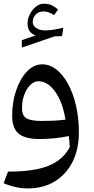

<svg xmlns="http://www.w3.org/2000/svg" viewBox="-20 -752 511 1048"><path d="M130.9 276.4Q65.9 276.4 0 248L23.9 184.6Q164.1 185.1 243.9 153.3Q323.7 121.6 360.8 50.8Q360.4 34.7 358.9 21Q357.4 7.3 355 -9.3Q318.4 -1.5 277.6 2.7Q236.8 6.8 195.3 6.8Q118.2 6.8 82.3 -22Q46.4 -50.8 46.4 -120.6Q46.4 -195.8 68.4 -259.5Q90.3 -323.2 127.4 -362.1Q164.6 -400.9 210.4 -400.9Q251.5 -400.9 287.6 -372.8Q323.7 -344.7 351.3 -294.2Q378.9 -243.7 394.8 -176Q410.6 -108.4 410.6 -28.8Q410.6 61.5 376.5 130.4Q342.3 199.2 279.5 237.8Q216.8 276.4 130.9 276.4ZM337.4 -99.1Q321.3 -197.3 280.3 -252.9Q239.3 -308.6 189.9 -308.6Q165.5 -308.6 145 -288.1Q124.5 -267.6 112.3 -234.1Q100.1 -200.7 100.1 -161.6Q100.1 -120.6 124.5 -106.2Q148.9 -91.8 207 -91.8Q237.3 -91.8 271.7 -93.3Q306.2 -94.7 337.4 -99.1ZM158.7 -631.8Q158.7 -610.8 178.7 -598.4Q198.7 -585.9 225.6 -585.9Q264.2 -585.9 325.7 -600.6L318.4 -554.7L278.3 -553.7L99.1 -492.2V-532.7L174.3 -558.6Q130.4 -574.2 130.4 -622.6Q130.4 -648.9 142.8 -674.1Q155.3 -699.2 175.8 -715.6Q196.3 -731.9 219.2 -731.9Q239.7 -731.9 256.3 -725.8Q272.9 -719.7 296.9 -700.2L275.4 -669.4Q258.8 -680.7 244.9 -685.1Q231 -689.5 217.8 -689.5Q190.4 -689.5 174.6 -672.4Q158.7 -655.3 158.7 -631.8Z"/></svg>

Font: Pinar-DS2-FD Medium
Style: Regular
Weight: 500
Designer: Amin Abedi
Version: Version 3.000